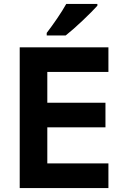

<svg xmlns="http://www.w3.org/2000/svg" viewBox="-20 -954 640 974"><path d="M313 -774Q350 -803 399.5 -850Q449 -897 474 -925V-934H316Q297 -900 270 -860.5Q243 -821 217 -787V-774ZM530 0V-125H220V-308H515V-433H220V-589H530V-714H80V0Z"/></svg>

Font: Noto Sans Mono UI
Style: Bold
Weight: 700
Designer: Monotype Design team
Foundry: Monotype Imaging Inc.
Version: 1.000